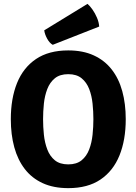

<svg xmlns="http://www.w3.org/2000/svg" viewBox="-20 -959 706 994"><path d="M203 -342Q203 -302.5 207.2 -261.5Q211.5 -220.5 224.8 -185.5Q238 -150.5 264 -129.2Q290 -108 333.5 -108Q376.5 -108 402.5 -129.2Q428.5 -150.5 441.8 -185.5Q455 -220.5 459.2 -261.5Q463.5 -302.5 463.5 -342Q463.5 -381.5 459.2 -422.5Q455 -463.5 441.8 -498Q428.5 -532.5 402.5 -553.8Q376.5 -575 333.5 -575Q290 -575 264 -553.8Q238 -532.5 224.8 -498Q211.5 -463.5 207.2 -422.5Q203 -381.5 203 -342ZM36 -342Q36 -449 68.2 -529Q100.5 -609 166.5 -653.5Q232.5 -698 333.5 -698Q409.5 -698 465.5 -672.2Q521.5 -646.5 558.2 -599.5Q595 -552.5 613 -487Q631 -421.5 631 -342Q631 -234.5 598.5 -154.2Q566 -74 500.2 -29.5Q434.5 15 333.5 15Q257 15 201 -10.8Q145 -36.5 108.5 -83.8Q72 -131 54 -196.5Q36 -262 36 -342ZM433 -939Q445 -929 458.5 -910Q472 -891 482 -867.5Q492 -844 493.5 -821.5L253 -727Q236.5 -736 224 -759Q211.5 -782 209 -802Z"/></svg>

Font: Signika SC
Style: Regular
Weight: 300
Designer: Anna Giedryś
Foundry: Anna Giedryś
Version: Version 2.000